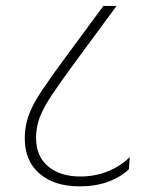

<svg xmlns="http://www.w3.org/2000/svg" viewBox="-20 -642 510 663"><path d="M425 -57.5 428 -99.5Q395 -67 351.2 -49.8Q307.5 -32.5 257 -32.5Q188.5 -32.5 146.5 -67.2Q104.5 -102 104.5 -166Q104.5 -203.5 117.5 -237.5Q130.5 -271.5 159.8 -315Q189 -358.5 238.5 -426L382.5 -621.5H337L205 -442.5Q153.5 -373 122.8 -326.5Q92 -280 78.8 -243Q65.5 -206 65.5 -164.5Q65.5 -86 116.8 -42.2Q168 1.5 254.5 1.5Q310 1.5 353 -14.2Q396 -30 425 -57.5Z"/></svg>

Font: Anek Devanagari ExtraLight
Style: Regular
Weight: 250
Designer: Kailash Malviya (Devanagari) & Yesha Goshar (Latin)
Foundry: Ek Type
Version: Version 1.003